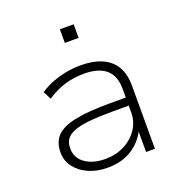

<svg xmlns="http://www.w3.org/2000/svg" viewBox="-127 -799 861 915"><g transform="rotate(-20 304.0 -341.0)"><path d="M266 8Q212 8 169.5 -11Q127 -30 102.5 -62.5Q78 -95 78 -137Q78 -189 107.5 -219.5Q137 -250 203 -263.5Q269 -277 378 -277H473V-236H381Q307 -236 258.5 -231Q210 -226 181 -214.5Q152 -203 140 -184.5Q128 -166 128 -139Q128 -91 167.5 -63Q207 -35 269 -35Q323 -35 366 -57Q409 -79 434.5 -117Q460 -155 460 -202V-320Q460 -387 422.5 -419.5Q385 -452 311 -452Q259 -452 212.5 -438Q166 -424 122 -394L101 -435Q129 -454 163.5 -467.5Q198 -481 235.5 -488Q273 -495 310 -495Q372 -495 416 -476Q460 -457 483.5 -418.5Q507 -380 507 -320V0H462V-117H469Q454 -83 426 -54Q398 -25 358 -8.5Q318 8 266 8ZM276 -621V-690H346V-621Z"/></g></svg>

Font: Nunito Sans 10pt SemiExpanded ExtraLight
Style: Regular
Weight: 250
Width: 6
Designer: Vernon Adams
Foundry: Vernon Adams
Version: Version 3.101;gftools[0.9.27]